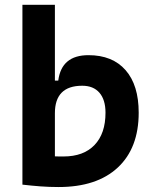

<svg xmlns="http://www.w3.org/2000/svg" viewBox="-20 -752 626 782"><path d="M218.3 9.8Q181.2 9.8 145 7.1Q108.9 4.4 71.3 0V-732.4H203.6V-423.8H217.3Q230.5 -527.3 340.3 -527.3Q438 -527.3 491.5 -466.3Q544.9 -405.3 544.9 -293Q544.9 -148.9 459.7 -69.6Q374.5 9.8 218.3 9.8ZM203.6 -291V-115.2Q212.4 -114.7 221.2 -114.7Q230 -114.7 238.8 -114.7Q320.3 -114.7 365 -161.4Q409.7 -208 409.7 -293Q409.7 -345.7 385 -374.3Q360.4 -402.8 314.9 -402.8Q203.6 -402.8 203.6 -291Z"/></svg>

Font: Cascadia Mono PL
Style: Bold
Weight: 700
Monospace: yes
Designer: Aaron Bell
Foundry: Saja Typeworks
Version: Version 2404.023; ttfautohint (v1.8.4)